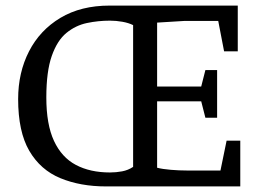

<svg xmlns="http://www.w3.org/2000/svg" viewBox="-20 -668 931 688"><path d="M360 0Q268 0 196.5 -29.5Q125 -59 85 -127.5Q45 -196 45 -313Q45 -408 84 -484Q123 -560 196.5 -604Q270 -648 373 -648H832V-484H783L762 -593H641L543 -587V-358H701L716 -417H758V-246H716L701 -305H543V-67Q562 -62 592 -59.5Q622 -57 650 -57H770L792 -164H841V0ZM374 -50Q396 -50 417.5 -54Q439 -58 457 -70V-578Q441 -586 418.5 -590Q396 -594 374 -594Q332 -594 291.5 -585.5Q251 -577 218 -550Q185 -523 165.5 -467.5Q146 -412 146 -319Q146 -222 173.5 -163Q201 -104 252 -77Q303 -50 374 -50Z"/></svg>

Font: Faustina VF Beta
Style: Regular
Weight: 400
Designer: Alfonso Garcia
Foundry: Omnibus-Type
Version: Version 1.006